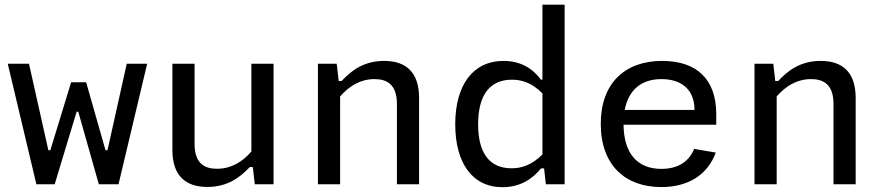

<svg xmlns="http://www.w3.org/2000/svg" viewBox="-20 -785 3760 818"><path d="M13 -513.5 135 0H213L306.5 -309H313.5L401 0H485L607 -513.5H520L438 -145H429.5L347 -434.5H283L194.5 -145H186L103.5 -513.5Z M714.5 -513.5V-146C714.5 -35 772 11.5 863.5 11.5C950.5 11.5 1004 -30.5 1044.5 -73.5H1057L1065.5 0H1145.5V-513.5H1051V-139.5C1012.5 -95 964.5 -66 904.5 -66C852.5 -66 809 -87.5 809 -171.5V-513.5Z M1765.5 0V-367.5C1765.5 -479 1708 -525.5 1616.5 -525.5C1529.5 -525.5 1476 -483.5 1435.5 -440H1423L1414.5 -513.5H1334.5V0H1429V-374C1467.5 -418.5 1515.5 -448 1575.5 -448C1627.5 -448 1671 -426 1671 -342.5V0Z M1919.5 -255.5C1919.5 -92.5 1991 12.5 2121 12.5C2195.5 12.5 2248 -22 2285 -67.5H2298L2305.5 0H2385.5V-765H2291V-445.5H2284.5C2251.5 -491 2200.5 -525.5 2125 -525.5C1995.5 -525.5 1919.5 -423 1919.5 -255.5ZM2017 -255.5C2017 -383.5 2069.5 -445.5 2161 -445.5C2206 -445.5 2249 -430 2291 -387V-127C2248 -84 2205.5 -68 2159.5 -68C2066.5 -68 2017 -131.5 2017 -255.5Z M2539.5 -257.5C2539.5 -81 2644 12 2797.5 12C2910.5 12 2994.5 -39 3029.5 -135L2937.5 -150.5C2913 -92 2863.5 -65.5 2798 -65.5C2697.5 -65.5 2638 -128.5 2636.5 -253.5H3031.5V-298.5C3031.5 -449.5 2946.5 -525.5 2801 -525.5C2643 -525.5 2539.5 -431 2539.5 -257.5ZM2641.5 -316.5C2658 -403.5 2714 -448 2798 -448C2878.5 -448 2938.5 -408 2939 -316.5Z M3625.5 0V-367.5C3625.5 -479 3568 -525.5 3476.5 -525.5C3389.5 -525.5 3336 -483.5 3295.5 -440H3283L3274.5 -513.5H3194.5V0H3289V-374C3327.5 -418.5 3375.5 -448 3435.5 -448C3487.5 -448 3531 -426 3531 -342.5V0Z"/></svg>

Font: Monaspace Neon
Style: Regular
Weight: 400
Designer: Riley Cran & the Lettermatic Team
Foundry: Lettermatic
Version: Version 1.200 (Monaspace Neon)